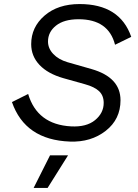

<svg xmlns="http://www.w3.org/2000/svg" viewBox="-20 -691 679 948"><path d="M325 8Q104 0 39 -187L119 -227Q164 -76 331 -67Q407 -63 449.5 -98Q492 -133 492 -183Q492 -219 469.5 -240.5Q447 -262 400 -275L293 -305Q216 -327 175 -370.5Q134 -414 134 -473Q134 -557 200 -614Q266 -671 373 -671Q572 -671 628 -509L548 -470Q516 -596 368 -596Q296 -596 256.5 -564.5Q217 -533 217 -486Q217 -452 243 -424.5Q269 -397 313 -384L432 -350Q575 -309 575 -196Q575 -102 502 -45Q429 12 325 8ZM316 76 215 237H146L227 76Z"/></svg>

Font: Elaine Sans
Style: Italic
Weight: 400
Italic angle: -13°
Designer: Wei Huang
Foundry: Wei Huang
Version: Version 2.001;December 24, 2019;FontCreator 12.0.0.2547 64-b